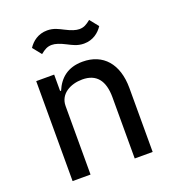

<svg xmlns="http://www.w3.org/2000/svg" viewBox="-134 -834 840 935"><g transform="rotate(-20 286.5 -366.0)"><path d="M364 -610C411 -610 443 -636 462 -665L426 -710C405 -693 390 -684 367 -684C349 -684 327 -691 296 -707C274 -718 250 -732 216 -732C169 -732 137 -706 118 -677L154 -632C175 -649 190 -658 213 -658C231 -658 253 -651 284 -635C306 -624 330 -610 364 -610ZM175 0V-355C175 -418 234 -449 295 -449C368 -449 404 -404 404 -317V0H497V-331C497 -457 432 -530 326 -530C248 -530 204 -490 180 -433H175V-518H82V0Z"/></g></svg>

Font: IBM Plex Thai Looped Text
Style: Regular
Weight: 450
Designer: Mike Abbink, Paul van der Laan, Pieter van Rosmalen, Ben Mitchell, Mark Frömberg
Foundry: Bold Monday
Version: Version 1.0